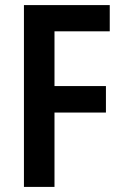

<svg xmlns="http://www.w3.org/2000/svg" viewBox="-20 -734 479 754"><path d="M194 0V-292H396V-396H194V-611H411V-714H74V0Z"/></svg>

Font: Noto Sans Ethiopic Cond SemBd
Style: Regular
Weight: 600
Width: 3
Designer: Monotype Design Team
Foundry: Monotype Imaging Inc.
Version: Version 2.102